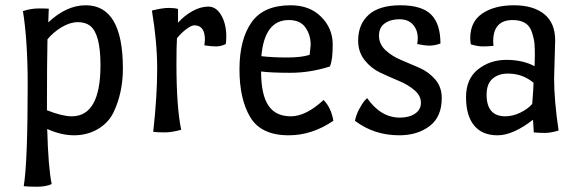

<svg xmlns="http://www.w3.org/2000/svg" viewBox="-20 -498 2210 728"><path d="M252 -57Q361 -57 361 -251Q361 -369 322 -400Q304 -414 275 -414Q246 -414 214 -395Q182 -376 160 -349Q158 -266 158 -80Q216 -57 252 -57ZM85 -177Q85 -343 67 -456Q98 -466 127 -466Q156 -466 165 -465L163 -413Q232 -478 305 -478Q446 -478 446 -238Q446 -146 410 -71Q390 -31 350 -8Q310 15 261 15Q212 15 159 -9Q163 138 176 200Q154 210 121 210Q88 210 70 208Q85 117 85 -177Z M838 -360Q838 -343 836 -331Q818 -322 799.5 -322Q781 -322 755 -326Q757 -342 757 -347Q757 -402 717 -402Q706 -402 687 -388Q668 -374 651 -353Q649 -321 649 -256Q649 -92 667 -6Q631 4 606 4Q581 4 561 2Q576 -134 576 -236Q576 -338 556 -458Q596 -468 619 -468Q642 -468 655 -464V-412Q678 -438 709 -455.5Q740 -473 770 -473Q800 -473 819 -440Q838 -407 838 -360Z M1231 -246Q1156 -222 1081.5 -222Q1007 -222 970 -227Q970 -137 999 -96Q1026 -57 1083 -57Q1140 -57 1207 -119Q1236 -89 1244 -40Q1163 15 1075 15Q970 15 929 -53.5Q888 -122 888 -235Q888 -348 933.5 -413Q979 -478 1082 -478Q1154 -478 1197.5 -434.5Q1241 -391 1241.5 -331.5Q1242 -272 1231 -246ZM1075 -422Q983 -422 971 -285Q1014 -280 1068.5 -280Q1123 -280 1154 -290Q1158 -326 1158 -327Q1158 -366 1138 -394Q1118 -422 1075 -422Z M1655 -126Q1655 -55 1609 -20Q1563 15 1494 15Q1398 15 1326 -40Q1330 -62 1341.5 -83.5Q1353 -105 1362 -116L1372 -126Q1424 -52 1496 -52Q1531 -52 1553.5 -67Q1576 -82 1576 -108.5Q1576 -135 1551.5 -156Q1527 -177 1492 -191.5Q1457 -206 1422 -222.5Q1387 -239 1362.5 -270Q1338 -301 1338 -344Q1338 -406 1378 -442Q1418 -478 1498.5 -478Q1579 -478 1614.5 -443Q1650 -408 1650 -333Q1628 -325 1609 -325Q1590 -325 1562 -331Q1564 -345 1564 -353Q1564 -384 1546 -404.5Q1528 -425 1494.5 -425Q1461 -425 1439 -409.5Q1417 -394 1417 -362.5Q1417 -331 1441.5 -308Q1466 -285 1501 -270.5Q1536 -256 1571 -240.5Q1606 -225 1630.5 -196.5Q1655 -168 1655 -126Z M1906 -219Q1870 -219 1847.5 -199.5Q1825 -180 1825 -139Q1825 -57 1896 -57Q1924 -57 1953 -71Q1982 -85 1998 -104Q2003 -167 2003 -184Q1962 -219 1906 -219ZM2085 -345 2081 -201Q2081 -118 2098 -3Q2068 6 2046 6Q2024 6 2004 4L2001 -44Q1925 15 1866.5 15Q1808 15 1777.5 -22.5Q1747 -60 1747 -129.5Q1747 -199 1792.5 -235Q1838 -271 1900 -271Q1962 -271 2007 -247Q2008 -267 2008 -291Q2008 -315 2006.5 -333Q2005 -351 1997 -375Q1983 -422 1924 -422Q1850 -422 1850 -341L1851 -324Q1829 -322 1810 -322Q1791 -322 1765 -330Q1763 -346 1763 -353Q1763 -416 1809 -447Q1855 -478 1928.5 -478Q2002 -478 2043.5 -444.5Q2085 -411 2085 -345Z"/></svg>

Font: Port Lligat Sans
Style: Regular
Weight: 400
Designer: Dario Muhafara, Eduardo Rodriguez Tunni
Foundry: Tipo
Version: Version 1.002